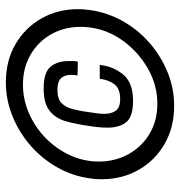

<svg xmlns="http://www.w3.org/2000/svg" viewBox="-0 -630 601 640"><g transform="rotate(-90 300.0 -310.5)"><path d="M267 -30Q195 -30 139.5 -62Q84 -94 53 -149Q22 -204 22 -272Q22 -292 25 -311Q33 -369 61.5 -419.5Q90 -470 134 -508.5Q178 -547 232.5 -569Q287 -591 345 -591Q417 -591 472 -559Q527 -527 558 -472.5Q589 -418 589 -350Q589 -331 586 -311Q578 -253 549.5 -202Q521 -151 477 -112.5Q433 -74 379 -52Q325 -30 267 -30ZM274 -86Q335 -86 390 -117Q445 -148 482.5 -199Q520 -250 528 -311Q529 -319 529.5 -326.5Q530 -334 530 -341Q530 -396 505.5 -439.5Q481 -483 437.5 -508.5Q394 -534 337 -534Q288 -534 242 -514Q196 -494 160 -459Q124 -424 102.5 -378Q81 -332 81 -281Q81 -227 105.5 -182.5Q130 -138 173.5 -112Q217 -86 274 -86ZM283 -167Q230 -167 212 -190Q194 -213 194 -251Q194 -280 200 -316Q206 -358 215.5 -391.5Q225 -425 250 -445Q275 -465 325 -465Q378 -465 397 -442Q416 -419 416 -383Q416 -376 416 -367.5Q416 -359 414 -351L368 -352Q369 -358 369.5 -363.5Q370 -369 370 -373Q370 -394 359.5 -406.5Q349 -419 319 -419Q290 -419 276 -405.5Q262 -392 256 -369Q250 -346 246 -317Q244 -302 242 -288.5Q240 -275 240 -263Q240 -239 250.5 -224.5Q261 -210 289 -210Q324 -210 338.5 -229Q353 -248 357 -278H403Q399 -235 372 -201Q345 -167 283 -167Z"/></g></svg>

Font: Alumni Sans Inline One
Style: Italic
Weight: 400
Italic angle: -8°
Designer: Robert E. Leuschke
Foundry: Robert E. Leuschke
Version: Version 1.100; ttfautohint (v1.8.3)